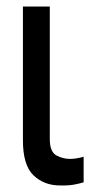

<svg xmlns="http://www.w3.org/2000/svg" viewBox="-20 -566 278 593"><path d="M50.8 -545.9H133.8V-134.8Q134.3 -96.7 154.3 -85.9Q174.3 -75.2 196.3 -75.2Q207.5 -75.2 220.2 -77.6Q232.9 -80.1 238.3 -82V-2.9Q227.5 0.5 210.2 3.9Q192.9 7.3 167 6.8Q116.7 7.3 83.5 -24.4Q50.3 -56.2 50.8 -134.8Z"/></svg>

Font: Inter Tight
Style: Regular
Weight: 400
Designer: Rasmus Andersson
Foundry: rsms
Version: Version 3.002